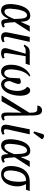

<svg xmlns="http://www.w3.org/2000/svg" viewBox="1378 -2228 859 3656"><g transform="rotate(90 1808.0 -399.5)"><path d="M178 10C257 10 299 -54 335 -126H339C347 -31 353 6 413 6C449 6 483 -13 505 -26L490 -61C476 -53 456 -46 445 -46C417 -46 413 -82 401 -252L585 -536H474L398 -369H393C391 -511 342 -546 274 -546C173 -546 92 -450 64 -257C37 -65 88 10 178 10ZM201 -54C145 -54 134 -124 154 -266C174 -410 213 -484 269 -484C328 -484 336 -410 341 -240C316 -182 274 -54 201 -54Z M690 10C727 10 755 -3 785 -22L772 -57C754 -48 739 -42 718 -42C688 -42 671 -57 685 -119L777 -536H682L599 -125C580 -30 615 10 690 10Z M998 10C1035 10 1063 -3 1093 -22L1080 -57C1062 -48 1047 -42 1026 -42C996 -42 983 -57 993 -119L1050 -458H1193L1219 -536H978C897 -536 869 -504 828 -432L857 -422C883 -448 909 -458 931 -458H1002L904 -115C877 -20 923 10 998 10Z M1218 -254C1193 -74 1251 10 1347 10C1401 10 1445 -21 1476 -89C1484 -29 1531 10 1587 10C1687 10 1773 -104 1797 -274C1816 -407 1787 -544 1702 -544C1665 -544 1640 -521 1634 -482C1668 -469 1727 -384 1707 -242C1690 -116 1641 -51 1591 -51C1550 -51 1526 -83 1522 -152C1532 -177 1567 -263 1577 -306C1583 -335 1576 -366 1534 -366C1514 -366 1488 -357 1471 -347C1467 -290 1465 -209 1460 -148C1440 -75 1405 -51 1375 -51C1329 -51 1283 -87 1307 -260C1322 -369 1358 -474 1438 -530L1420 -546C1306 -504 1235 -375 1218 -254Z M1798 0H1909L2120 -371H2125L2122 -100C2121 -26 2141 6 2190 6C2224 6 2257 -14 2275 -26L2262 -61C2246 -53 2230 -46 2217 -46C2194 -46 2184 -63 2183 -111L2178 -586C2177 -723 2145 -770 2081 -770C2022 -770 1994 -725 1988 -681C2104 -681 2125 -690 2126 -529Z M2511 -606 2629 -764 2630 -776C2601 -810 2545 -828 2529 -776L2483 -620ZM2450 10C2487 10 2515 -3 2545 -22L2532 -57C2514 -48 2499 -42 2478 -42C2448 -42 2431 -57 2445 -119L2537 -536H2442L2359 -125C2340 -30 2375 10 2450 10Z M2752 10C2831 10 2873 -54 2909 -126H2913C2921 -31 2927 6 2987 6C3023 6 3057 -13 3079 -26L3064 -61C3050 -53 3030 -46 3019 -46C2991 -46 2987 -82 2975 -252L3159 -536H3048L2972 -369H2967C2965 -511 2916 -546 2848 -546C2747 -546 2666 -450 2638 -257C2611 -65 2662 10 2752 10ZM2775 -54C2719 -54 2708 -124 2728 -266C2748 -410 2787 -484 2843 -484C2902 -484 2910 -410 2915 -240C2890 -182 2848 -54 2775 -54Z M3296 10C3427 10 3503 -95 3523 -235C3538 -341 3517 -410 3484 -464H3592L3616 -536H3436C3283 -536 3172 -442 3145 -246C3123 -89 3175 10 3296 10ZM3305 -41C3233 -41 3215 -119 3232 -242C3256 -411 3328 -464 3405 -464H3423C3437 -432 3449 -335 3434 -230C3417 -108 3371 -41 3305 -41Z"/></g></svg>

Font: Noto Serif ExtraCondensed
Style: Italic
Weight: 400
Width: 2
Italic angle: -12°
Designer: Monotype Design Team
Foundry: Monotype Imaging Inc.
Version: Version 2.014